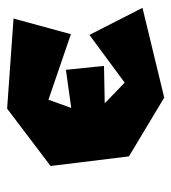

<svg xmlns="http://www.w3.org/2000/svg" viewBox="9 -490 481 539"><g transform="rotate(-90 249.5 -220.5)"><path d="M467 -423 423 -262 239 -325 216 -261 323 -276 334 -169 229 -167 287 -111 421 -210 497 -61 245 0 80 -99 53 -319 214 -441Z"/></g></svg>

Font: Super Mario
Style: Regular
Weight: 400
Version: Version 1.0